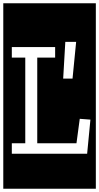

<svg xmlns="http://www.w3.org/2000/svg" viewBox="-32 -937 604 1170"><path d="M432 -682H366L353 -458H410ZM499 0 519 -208 454 -213 434 -64H195V-586H304V-650H40V-586H122V-64H40V0ZM-12 -917H552V213H-12Z"/></svg>

Font: Zilla Slab Regular Highlight
Style: Regular
Weight: 410
Designer: Typotheque Type Foundry
Foundry: Typotheque type foundry
Version: Version 1.0; 2017